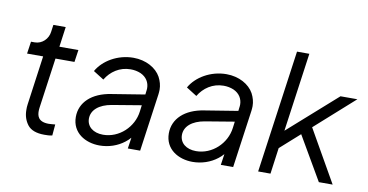

<svg xmlns="http://www.w3.org/2000/svg" viewBox="-74 -955 2230 1165"><g transform="rotate(10 1041.0 -372.5)"><path d="M248 6C259 6 281 6 297 2L303 -67C292 -66 276 -64 263 -64C195 -64 190 -104 190 -130C190 -138 191 -146 192 -154L235 -461H352L363 -536H246L263 -660H187L181 -617C176 -572 139 -536 94 -536H71L60 -461H159L117 -158C115 -146 115 -135 115 -124C115 -88 125 -58 145 -32C165 -7 199 6 248 6Z M589 12C646 12 700 -7 741 -39C752 -48 763 -57 772 -68L762 0H838L888 -356C889 -366 890 -375 890 -384C890 -411 883 -436 870 -461C842 -512 778 -548 701 -548C603 -548 516 -495 478 -427L543 -386C574 -438 628 -476 696 -476C718 -476 739 -472 758 -464C796 -447 814 -415 814 -380C814 -373 813 -366 812 -359L810 -341L606 -308C488 -290 418 -224 418 -134C418 -36 502 12 589 12ZM800 -273 795 -234C783 -136 698 -56 599 -56C538 -56 498 -89 498 -138C498 -191 544 -230 620 -243Z M1162 12C1219 12 1273 -7 1314 -39C1325 -48 1336 -57 1345 -68L1335 0H1411L1461 -356C1462 -366 1463 -375 1463 -384C1463 -411 1456 -436 1443 -461C1415 -512 1351 -548 1274 -548C1176 -548 1089 -495 1051 -427L1116 -386C1147 -438 1201 -476 1269 -476C1291 -476 1312 -472 1331 -464C1369 -447 1387 -415 1387 -380C1387 -373 1386 -366 1385 -359L1383 -341L1179 -308C1061 -290 991 -224 991 -134C991 -36 1075 12 1162 12ZM1373 -273 1368 -234C1356 -136 1271 -56 1172 -56C1111 -56 1071 -89 1071 -138C1071 -191 1117 -230 1193 -243Z M1641 0 1663 -161 1783 -268 1939 0H2024L1841 -321L2082 -536H1978L1679 -271L1747 -757H1671L1565 0Z"/></g></svg>

Font: Plus Jakarta Sans
Style: Italic
Weight: 400
Italic angle: -8°
Designer: Gumpita Rahayu
Foundry: Tokotype
Version: Version 2.071;gftools[0.9.30]